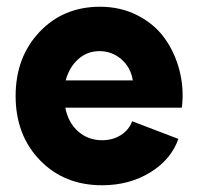

<svg xmlns="http://www.w3.org/2000/svg" viewBox="-20 -532 582 564"><path d="M279.8 12.2Q168.5 12.2 97.2 -61.5Q25.9 -135.3 25.9 -250Q25.9 -363.8 95.9 -438Q166 -512.2 273.9 -512.2Q334.5 -512.2 384 -486.8Q433.6 -461.4 463.6 -419.7Q493.7 -377.9 507.3 -324.7Q521 -271.5 514.2 -215.8H171.9Q180.2 -171.9 209.5 -146Q238.8 -120.1 279.8 -120.1Q311.5 -120.1 335.2 -135.3Q358.9 -150.4 368.2 -175.8L503.9 -124Q482.9 -63.5 421.4 -25.6Q359.9 12.2 279.8 12.2ZM172.9 -295.9H370.1Q364.3 -333.5 336.7 -357.7Q309.1 -381.8 272 -381.8Q236.3 -381.8 210 -358.4Q183.6 -335 172.9 -295.9Z"/></svg>

Font: Apfel Grotezk
Style: Bold
Weight: 700
Designer: Luigi Gorlero
Foundry: Collletttivo
Version: Version 2.000;FEAKit 1.0